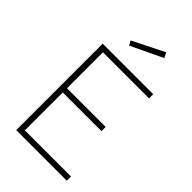

<svg xmlns="http://www.w3.org/2000/svg" viewBox="-273 -1010 1099 1099"><g transform="rotate(45 276.0 -461.0)"><path d="M92 0V-700H501V-666H128V-375H441V-341H128V-34H501V0ZM207 -799 192 -826 384 -922 400 -891Z"/></g></svg>

Font: Cairo Play ExtraLight
Style: Regular
Weight: 250
Version: Version 3.119